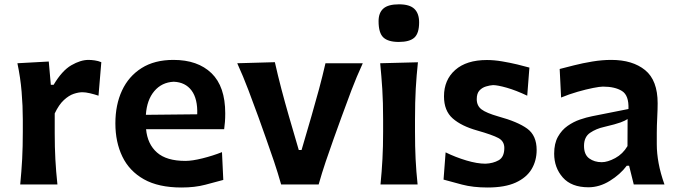

<svg xmlns="http://www.w3.org/2000/svg" viewBox="-20 -833 3056 867"><path d="M71.3 0Q77.1 -59.6 80.1 -115Q83 -170.4 83 -238.3V-293Q83 -355 77.6 -418.7Q72.3 -482.4 58.6 -547.4L200.2 -555.2L209.5 -450.2H222.2Q260.3 -514.2 302 -538.3Q343.8 -562.5 379.4 -562.5Q392.1 -562.5 407.7 -560.3Q423.3 -558.1 437.5 -552.2L424.8 -400.9Q406.2 -407.2 386.2 -411.9Q366.2 -416.5 352.1 -416.5Q334.5 -416.5 312.7 -409.2Q291 -401.9 268.6 -381.3Q246.1 -360.8 227.1 -320.8V-231Q227.1 -168.5 230 -114Q232.9 -59.6 239.3 0Z M799.8 13.7Q695.8 13.7 629.9 -23.4Q564 -60.5 532.5 -126Q501 -191.4 501 -275.9Q501 -359.9 531 -424.3Q561 -488.8 619.4 -525.6Q677.7 -562.5 763.2 -562.5Q873 -562.5 935.1 -502.4Q997.1 -442.4 997.1 -321.3Q997.1 -300.3 995.8 -283.2Q994.6 -266.1 992.2 -249.5H639.6Q646 -182.1 689 -144.3Q731.9 -106.4 817.4 -106.4Q847.7 -106.4 894 -117.9Q940.4 -129.4 982.4 -146L988.3 -20.5Q954.1 -11.2 907 1.2Q859.9 13.7 799.8 13.7ZM870.6 -316.9Q873 -386.7 845 -424.3Q816.9 -461.9 764.6 -463.9Q710.4 -461.4 676.8 -421.6Q643.1 -381.8 638.7 -314.5Z M1249.5 0Q1234.9 -51.8 1217.3 -104.2Q1199.7 -156.7 1181.6 -207L1147 -304.2Q1125 -364.7 1101.8 -426Q1078.6 -487.3 1051.3 -547.4L1221.2 -552.2Q1234.9 -491.2 1250.7 -430.9Q1266.6 -370.6 1284.2 -309.6L1329.1 -155.8H1341.8L1386.7 -309.6Q1404.8 -372.1 1420.7 -430.9Q1436.5 -489.7 1449.7 -547.4H1618.2Q1590.3 -486.8 1566.9 -425.3Q1543.5 -363.8 1521.5 -302.7L1486.3 -205.1Q1467.8 -153.3 1450.7 -102.8Q1433.6 -52.2 1418.9 0Z M1698.2 0Q1704.1 -59.6 1707 -115Q1710 -170.4 1710 -238.3V-293Q1710 -372.6 1706.3 -430.4Q1702.6 -488.3 1696.8 -547.4L1867.2 -551.8Q1860.8 -491.7 1857.4 -432.9Q1854 -374 1854 -293V-238.3Q1854 -170.4 1856.7 -115Q1859.4 -59.6 1865.7 0ZM1780.8 -643.6Q1732.9 -643.6 1711.2 -663.8Q1689.5 -684.1 1689.5 -737.3Q1689.5 -775.4 1711.2 -794.4Q1732.9 -813.5 1781.7 -813.5Q1829.6 -813.5 1851.1 -793Q1872.6 -772.5 1872.6 -731.9Q1872.6 -682.6 1851.1 -663.1Q1829.6 -643.6 1780.8 -643.6Z M2181.6 13.7Q2116.2 13.7 2066.2 0.5Q2016.1 -12.7 1982.9 -22L1992.2 -145Q2037.1 -123 2085.9 -108.4Q2134.8 -93.8 2172.4 -93.8Q2207 -95.2 2232.2 -109.6Q2257.3 -124 2257.3 -165Q2257.3 -195.3 2230.5 -209.7Q2203.6 -224.1 2134.8 -243.7Q2063.5 -263.7 2024.2 -298.3Q1984.9 -333 1984.9 -397.9Q1984.9 -472.2 2035.6 -517.1Q2086.4 -562 2178.7 -562Q2210.9 -562 2247.1 -555.9Q2283.2 -549.8 2315.9 -542Q2348.6 -534.2 2370.6 -527.8L2360.8 -400.9Q2310.5 -424.8 2268.6 -436.8Q2226.6 -448.7 2206.5 -448.7Q2191.9 -447.8 2174.6 -442.6Q2157.2 -437.5 2145 -424.3Q2132.8 -411.1 2132.8 -385.3Q2132.8 -355.5 2154.3 -339.1Q2175.8 -322.8 2230.5 -307.1Q2317.9 -283.2 2360.6 -252.2Q2403.3 -221.2 2403.3 -155.8Q2403.3 -107.4 2380.4 -69.1Q2357.4 -30.8 2308.6 -8.5Q2259.8 13.7 2181.6 13.7Z M2637.2 12.7Q2560.5 12.7 2521.5 -31.5Q2482.4 -75.7 2482.4 -139.2Q2482.4 -185.1 2499.5 -215.6Q2516.6 -246.1 2543.2 -264.6Q2569.8 -283.2 2599.1 -293.2Q2628.4 -303.2 2653.3 -308.1L2817.9 -340.8Q2820.3 -402.3 2788.6 -422.1Q2756.8 -441.9 2702.6 -441.9Q2689 -441.9 2658 -435.8Q2627 -429.7 2588.6 -418.7Q2550.3 -407.7 2513.7 -392.6L2507.3 -521.5Q2533.7 -528.3 2572.3 -538.1Q2610.8 -547.9 2654.8 -555.2Q2698.7 -562.5 2740.2 -562.5Q2836.4 -562.5 2893.1 -516.4Q2949.7 -470.2 2949.7 -366.7Q2949.7 -340.8 2947.8 -302.5Q2945.8 -264.2 2945.8 -232.4V-181.2Q2945.8 -141.1 2954.1 -95.9Q2962.4 -50.8 2980.5 0H2841.8L2820.8 -84.5H2810.1Q2780.8 -45.4 2733.9 -16.4Q2687 12.7 2637.2 12.7ZM2697.3 -100.6Q2723.6 -100.6 2758.1 -119.1Q2792.5 -137.7 2813.5 -173.3L2814 -295.4Q2803.2 -288.1 2782.5 -280.3Q2761.7 -272.5 2708 -259.8Q2672.4 -252 2644.8 -233.4Q2617.2 -214.8 2617.2 -174.3Q2617.2 -134.8 2640.6 -117.7Q2664.1 -100.6 2697.3 -100.6Z"/></svg>

Font: Pinar DS4-SemiBold
Style: Regular
Weight: 600
Designer: Amin Abedi
Version: Version 2.000